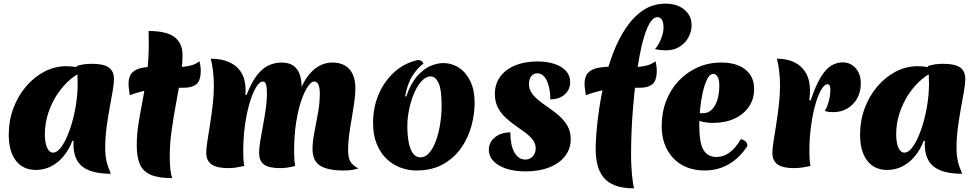

<svg xmlns="http://www.w3.org/2000/svg" viewBox="-20 -920 5364 1053"><path d="M377 -148Q358 -98 327.5 -62Q297 -26 259 -7Q221 12 177 12Q106 12 67 -39Q28 -90 28 -182Q28 -258 53 -325.5Q78 -393 122 -445Q166 -497 223 -527Q280 -557 344 -557Q372 -557 403.5 -551.5Q435 -546 457 -537Q409 -521 367 -485.5Q325 -450 293.5 -402Q262 -354 244 -298Q226 -242 226 -184Q226 -138 238 -110.5Q250 -83 271 -83Q295 -83 318.5 -117Q342 -151 362 -207Q382 -263 394 -330Q406 -397 406 -464Q406 -491 404.5 -515.5Q403 -540 400 -558Q423 -565 442 -567.5Q461 -570 486 -570Q548 -570 576.5 -550Q605 -530 605 -486Q605 -462 598 -421Q591 -380 581.5 -329Q572 -278 564.5 -221.5Q557 -165 557 -110Q557 -68 564 -37Q571 -6 588 33Q482 33 432.5 -6Q383 -45 383 -127Q383 -138 383 -141Q383 -144 384 -147Z M911 -63Q911 -21 914.5 10.5Q918 42 925 57Q848 57 805.5 38Q763 19 746.5 -20.5Q730 -60 730 -122Q730 -184 740 -245.5Q750 -307 763 -373.5Q776 -440 786 -516.5Q796 -593 796 -685Q796 -701 795.5 -717.5Q795 -734 795 -750Q894 -750 937.5 -716.5Q981 -683 981 -618Q981 -564 970.5 -497Q960 -430 946 -355.5Q932 -281 921.5 -206.5Q911 -132 911 -63ZM1074 -584Q1077 -572 1079 -559Q1081 -546 1081 -534Q1081 -477 1057 -458Q1033 -439 993 -439Q937 -439 896 -437.5Q855 -436 822.5 -431.5Q790 -427 759 -419Q728 -411 692 -398Q690 -413 687.5 -429.5Q685 -446 685 -461Q685 -501 704.5 -521Q724 -541 756.5 -547.5Q789 -554 829 -554Q855 -554 882 -552.5Q909 -551 934 -551Q974 -551 1011.5 -557.5Q1049 -564 1074 -584Z M1332 -399Q1360 -471 1391 -509.5Q1422 -548 1455.5 -562.5Q1489 -577 1524 -577Q1566 -577 1590 -559Q1614 -541 1624 -511Q1634 -481 1634 -444Q1665 -510 1708 -543.5Q1751 -577 1803 -577Q1843 -577 1871 -561Q1899 -545 1914 -513.5Q1929 -482 1929 -435Q1929 -401 1923 -358.5Q1917 -316 1909 -270.5Q1901 -225 1895 -181Q1889 -137 1889 -101Q1889 -52 1903 -31.5Q1917 -11 1946 4Q1930 8 1913.5 11.5Q1897 15 1862 15Q1780 15 1737 -10.5Q1694 -36 1694 -104Q1694 -142 1704 -193.5Q1714 -245 1724 -301Q1734 -357 1734 -408Q1734 -438 1726.5 -455.5Q1719 -473 1702 -473Q1688 -473 1669.5 -447Q1651 -421 1633.5 -371.5Q1616 -322 1604.5 -251Q1593 -180 1593 -91Q1593 -77 1594 -53Q1595 -29 1599 -10Q1572 -3 1554.5 -0.5Q1537 2 1515 2Q1455 2 1428 -17.5Q1401 -37 1401 -83Q1401 -109 1407.5 -148Q1414 -187 1422.5 -232Q1431 -277 1437.5 -323Q1444 -369 1444 -408Q1444 -473 1423 -473Q1403 -473 1383.5 -440Q1364 -407 1348 -352Q1332 -297 1323 -229.5Q1314 -162 1314 -92Q1314 -76 1315 -51Q1316 -26 1320 -10Q1296 -5 1276.5 -1.5Q1257 2 1231 2Q1169 2 1140 -18.5Q1111 -39 1111 -83Q1111 -106 1117.5 -146.5Q1124 -187 1132 -238Q1140 -289 1146.5 -344Q1153 -399 1153 -451Q1153 -490 1148.5 -528Q1144 -566 1136 -598Q1197 -598 1239.5 -578Q1282 -558 1304.5 -520Q1327 -482 1327 -426Q1327 -419 1326.5 -413Q1326 -407 1326 -400Z M2262 15Q2219 15 2177 -0.5Q2135 -16 2101 -48Q2067 -80 2046.5 -129.5Q2026 -179 2026 -247Q2026 -330 2056.5 -402Q2087 -474 2142 -524Q2197 -574 2272 -591Q2283 -591 2292 -585Q2301 -579 2302 -571Q2271 -549 2242.5 -505Q2214 -461 2202 -392L2208 -391Q2233 -463 2268.5 -503Q2304 -543 2341.5 -558.5Q2379 -574 2409 -574Q2459 -574 2498 -548Q2537 -522 2560 -473.5Q2583 -425 2583 -357Q2583 -293 2565 -227.5Q2547 -162 2508 -107Q2469 -52 2408.5 -18.5Q2348 15 2262 15ZM2286 -57Q2313 -57 2334.5 -82Q2356 -107 2371 -148.5Q2386 -190 2394 -240.5Q2402 -291 2402 -341Q2402 -430 2385 -465.5Q2368 -501 2342 -501Q2317 -501 2293.5 -476.5Q2270 -452 2252.5 -412Q2235 -372 2224.5 -323.5Q2214 -275 2214 -228Q2214 -181 2221 -142Q2228 -103 2244 -80Q2260 -57 2286 -57Z M2863 20Q2772 20 2716.5 -13Q2661 -46 2661 -99Q2661 -140 2694.5 -167Q2728 -194 2779 -194Q2779 -159 2784.5 -131.5Q2790 -104 2801 -84.5Q2812 -65 2827 -55Q2842 -45 2861 -45Q2878 -45 2890.5 -53Q2903 -61 2910.5 -75Q2918 -89 2918 -106Q2918 -132 2902 -153Q2886 -174 2860.5 -193Q2835 -212 2806 -232Q2777 -252 2751.5 -276Q2726 -300 2710 -331.5Q2694 -363 2694 -405Q2694 -459 2723 -499Q2752 -539 2804.5 -561Q2857 -583 2927 -583Q2982 -583 3022.5 -569Q3063 -555 3085 -530Q3107 -505 3107 -470Q3107 -428 3076.5 -401.5Q3046 -375 2998 -375Q2998 -418 2989 -450Q2980 -482 2964.5 -500Q2949 -518 2927 -518Q2914 -518 2903.5 -511Q2893 -504 2887 -491Q2881 -478 2881 -461Q2881 -431 2897.5 -408Q2914 -385 2940 -365Q2966 -345 2995.5 -325Q3025 -305 3051 -281Q3077 -257 3093.5 -227Q3110 -197 3110 -157Q3110 -104 3079 -64Q3048 -24 2992.5 -2Q2937 20 2863 20Z M3247 -93Q3246 -127 3250.5 -187Q3255 -247 3266 -322Q3277 -397 3296 -477Q3315 -557 3344 -632.5Q3373 -708 3414 -768.5Q3455 -829 3508.5 -864.5Q3562 -900 3630 -900Q3694 -900 3733.5 -867Q3773 -834 3773 -781Q3773 -748 3756.5 -716.5Q3740 -685 3708.5 -664.5Q3677 -644 3632 -644Q3621 -644 3604 -645.5Q3587 -647 3572 -651Q3581 -659 3592 -678.5Q3603 -698 3611 -722.5Q3619 -747 3619 -771Q3619 -797 3610 -811.5Q3601 -826 3586 -826Q3564 -826 3546 -797.5Q3528 -769 3513 -720Q3498 -671 3486.5 -607.5Q3475 -544 3466.5 -473.5Q3458 -403 3452 -331.5Q3446 -260 3443.5 -194.5Q3441 -129 3441 -77Q3441 -40 3442.5 -11.5Q3444 17 3446 39.5Q3448 62 3451 79.5Q3454 97 3457 113Q3393 113 3352 96.5Q3311 80 3288.5 51Q3266 22 3257 -15Q3248 -52 3247 -93ZM3575 -584Q3578 -572 3580 -559Q3582 -546 3582 -534Q3582 -477 3558 -458Q3534 -439 3494 -439Q3438 -439 3397 -437.5Q3356 -436 3323.5 -431.5Q3291 -427 3260 -419Q3229 -411 3193 -398Q3191 -413 3188.5 -429.5Q3186 -446 3186 -461Q3186 -501 3205.5 -521Q3225 -541 3257.5 -547.5Q3290 -554 3330 -554Q3356 -554 3383 -552.5Q3410 -551 3435 -551Q3475 -551 3512.5 -557.5Q3550 -564 3575 -584Z M3846 15Q3774 15 3721 -15Q3668 -45 3638.5 -100Q3609 -155 3609 -229Q3609 -303 3633.5 -366.5Q3658 -430 3702.5 -477Q3747 -524 3806.5 -550.5Q3866 -577 3936 -577Q4020 -577 4068 -538.5Q4116 -500 4116 -432Q4116 -377 4087.5 -335Q4059 -293 4008.5 -269.5Q3958 -246 3890 -246Q3867 -246 3846.5 -249.5Q3826 -253 3806 -260L3809 -299H3835Q3863 -299 3883 -318Q3903 -337 3914 -371.5Q3925 -406 3925 -452Q3925 -480 3916 -497.5Q3907 -515 3892 -515Q3873 -515 3858.5 -486Q3844 -457 3834 -412.5Q3824 -368 3819.5 -320.5Q3815 -273 3815 -236Q3815 -135 3838.5 -97Q3862 -59 3910 -59Q3986 -59 4043 -157Q4079 -148 4079 -120Q4038 -55 3978 -20Q3918 15 3846 15Z M4426 -369Q4453 -450 4480.5 -495.5Q4508 -541 4538 -559.5Q4568 -578 4602 -578Q4631 -578 4653.5 -563Q4676 -548 4688.5 -522.5Q4701 -497 4701 -463Q4701 -417 4681.5 -381.5Q4662 -346 4628 -325.5Q4594 -305 4550 -305Q4536 -305 4524.5 -306.5Q4513 -308 4504 -312Q4518 -336 4525.5 -365Q4533 -394 4534 -419Q4535 -439 4531 -448.5Q4527 -458 4519 -458Q4501 -458 4483 -426.5Q4465 -395 4450.5 -342.5Q4436 -290 4427.5 -225Q4419 -160 4419 -92Q4419 -64 4420.5 -43.5Q4422 -23 4425 -10Q4400 -4 4378 -1Q4356 2 4334 2Q4273 2 4244.5 -18.5Q4216 -39 4216 -82Q4216 -105 4222.5 -145.5Q4229 -186 4237 -237Q4245 -288 4251.5 -343.5Q4258 -399 4258 -451Q4258 -490 4253.5 -528Q4249 -566 4241 -598Q4326 -598 4374 -552.5Q4422 -507 4422 -427Q4422 -416 4421.5 -401Q4421 -386 4419 -370Z M5046 -148Q5027 -98 4996.5 -62Q4966 -26 4928 -7Q4890 12 4846 12Q4775 12 4736 -39Q4697 -90 4697 -182Q4697 -258 4722 -325.5Q4747 -393 4791 -445Q4835 -497 4892 -527Q4949 -557 5013 -557Q5041 -557 5072.5 -551.5Q5104 -546 5126 -537Q5078 -521 5036 -485.5Q4994 -450 4962.5 -402Q4931 -354 4913 -298Q4895 -242 4895 -184Q4895 -138 4907 -110.5Q4919 -83 4940 -83Q4964 -83 4987.5 -117Q5011 -151 5031 -207Q5051 -263 5063 -330Q5075 -397 5075 -464Q5075 -491 5073.5 -515.5Q5072 -540 5069 -558Q5092 -565 5111 -567.5Q5130 -570 5155 -570Q5217 -570 5245.5 -550Q5274 -530 5274 -486Q5274 -462 5267 -421Q5260 -380 5250.5 -329Q5241 -278 5233.5 -221.5Q5226 -165 5226 -110Q5226 -68 5233 -37Q5240 -6 5257 33Q5151 33 5101.5 -6Q5052 -45 5052 -127Q5052 -138 5052 -141Q5052 -144 5053 -147Z"/></svg>

Font: Merienda Black
Style: Regular
Weight: 900
Designer: Eduardo Rodriguez Tunni
Foundry: Eduardo Rodriguez Tunni
Version: Version 2.001